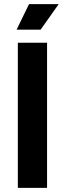

<svg xmlns="http://www.w3.org/2000/svg" viewBox="-20 -906 312 926"><path d="M60 -763H176L263 -886H120ZM66 0H207V-700H66Z"/></svg>

Font: Arthouse Owned
Style: Bold
Weight: 700
Designer: Jeremy Tribby
Foundry: Tribby Type
Version: Version 1.000;PS 001.000;hotconv 1.0.88;makeotf.lib2.5.64775